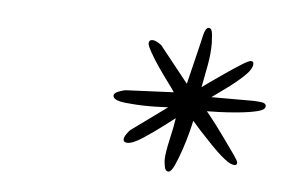

<svg xmlns="http://www.w3.org/2000/svg" viewBox="-33 -546 558 360"><g transform="rotate(5 246.5 -365.5)"><path d="M295 -228Q289 -228 287.5 -236.5Q286 -245 286 -249Q286 -262 292 -288Q298 -314 300 -329Q296 -326 279 -313Q262 -300 243 -287.5Q224 -275 214 -275Q206 -275 206 -281Q206 -285 210.5 -291.5Q215 -298 218 -300L284 -348Q280 -348 270.5 -347.5Q261 -347 248 -347Q226 -347 203 -349.5Q180 -352 180 -361Q180 -366 189.5 -369.5Q199 -373 203 -373L292 -377Q289 -382 280 -394Q271 -406 261 -420.5Q251 -435 244 -447.5Q237 -460 237 -464Q237 -471 244 -471Q248 -471 255 -467Q262 -463 264 -459L315 -395L333 -469Q334 -474 337.5 -488.5Q341 -503 347 -503Q353 -503 354 -491Q355 -479 355 -475Q355 -454 351 -433Q347 -412 343 -391Q344 -392 356 -400.5Q368 -409 384 -420Q400 -431 413.5 -439.5Q427 -448 431 -448Q436 -448 436 -443Q436 -433 421 -419Q406 -405 388.5 -392.5Q371 -380 363 -374H442Q446 -374 456 -373Q466 -372 466 -366Q466 -359 451.5 -355.5Q437 -352 416.5 -350Q396 -348 379 -347.5Q362 -347 357 -347Q357 -347 367 -334.5Q377 -322 389.5 -304.5Q402 -287 412 -273Q422 -259 422 -256Q422 -251 417 -251Q410 -251 398 -260.5Q386 -270 373 -283.5Q360 -297 349 -309Q338 -321 333 -327Q332 -321 328 -305.5Q324 -290 318 -272Q312 -254 306 -241Q300 -228 295 -228Z"/></g></svg>

Font: Hurricane
Style: Regular
Weight: 400
Designer: Robert E. Leuschke
Foundry: Robert E. Leuschke
Version: Version 1.010; ttfautohint (v1.8.3)